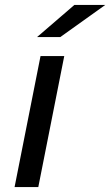

<svg xmlns="http://www.w3.org/2000/svg" viewBox="-20 -757 446 777"><path d="M144 -530H240L135 0H39ZM281 -737H406L224 -607H130Z"/></svg>

Font: Idrija
Style: Italic
Weight: 500
Italic angle: -11.3°
Designer: Julieta Ulanovsky
Foundry: Julieta Ulanovsky
Version: Version 7.200